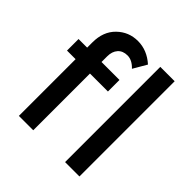

<svg xmlns="http://www.w3.org/2000/svg" viewBox="-199 -907 1058 1058"><g transform="rotate(45 330.0 -378.0)"><path d="M219 -576V-532H359V-442H219V0H107V-442H40V-532H107V-573Q107 -657 157.5 -706.5Q208 -756 279.5 -756Q351 -756 410 -703L364 -624Q331 -659 295 -659Q259 -659 239 -636.5Q219 -614 219 -576ZM579 0H467V-742H579Z"/></g></svg>

Font: Montserrat_am3
Style: Regular
Weight: 400
Designer: Julieta Ulanovsky
Foundry: Julieta Ulanovsky, Armenina letters added by Vahan Hovhannisyan
Version: Version 2.001